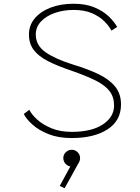

<svg xmlns="http://www.w3.org/2000/svg" viewBox="-20 -726 750 1025"><path d="M362.5 11Q292.5 11 240.2 -9.5Q188 -30 154.5 -59.8Q121 -89.5 107 -117.5L136.5 -140Q148.5 -115 178.5 -87.8Q208.5 -60.5 255 -41.2Q301.5 -22 362.5 -22Q469.5 -22 529.2 -61.8Q589 -101.5 589 -163Q589 -208 565.2 -239.2Q541.5 -270.5 490.8 -296Q440 -321.5 359 -349.5Q285 -374.5 235 -400.2Q185 -426 159.8 -459.8Q134.5 -493.5 134.5 -542Q134.5 -590.5 165.2 -627.5Q196 -664.5 249.8 -685.2Q303.5 -706 372.5 -706Q437 -706 483.5 -686.8Q530 -667.5 560 -638.8Q590 -610 605.5 -582L575 -562.5Q562 -587.5 536.2 -613Q510.5 -638.5 470.2 -655.8Q430 -673 372.5 -673Q319 -673 273 -657Q227 -641 199 -611.5Q171 -582 171 -541.5Q171 -483.5 223.5 -447Q276 -410.5 369.5 -381.5Q449 -357.5 506.5 -329.8Q564 -302 595 -263.5Q626 -225 626 -168.5Q626 -82 554.2 -35.5Q482.5 11 362.5 11ZM407.5 117.5Q407.5 133 399 145L325 279L299 266.5L355.5 162.5Q340 160 329 147.5Q318 135 318 117.5Q318 100 331.2 86.8Q344.5 73.5 363 73.5Q381.5 73.5 394.5 86.8Q407.5 100 407.5 117.5Z"/></svg>

Font: League Mono Thin
Style: Regular
Weight: 100
Width: 6
Designer: Tyler Finck
Foundry: The League of Moveable Type / Tyler Finck
Version: Version 2.300;RELEASE